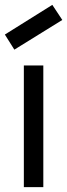

<svg xmlns="http://www.w3.org/2000/svg" viewBox="-22 -769 276 789"><path d="M76 -500H156V0H76ZM234 -687 193 -749 -2 -627 37 -565Z"/></svg>

Font: NT Somic
Style: Regular
Weight: 400
Designer: Ravid Balaliev — lead type designer, mastering
Michael Voronin — secret advisor, marketing
Ivan Kovalenko — best boy
Foundry: NT Type
Version: Version 0.7